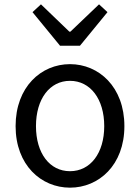

<svg xmlns="http://www.w3.org/2000/svg" viewBox="-20 -853 646 886"><path d="M303 13C436 13 554 -91 554 -271C554 -452 436 -557 303 -557C170 -557 52 -452 52 -271C52 -91 170 13 303 13ZM303 -63C209 -63 146 -146 146 -271C146 -396 209 -480 303 -480C397 -480 461 -396 461 -271C461 -146 397 -63 303 -63ZM257 -642H349L476 -797L437 -833L305 -707H300L169 -833L130 -797Z"/></svg>

Font: GenYoGothic2 TW R
Style: Regular
Weight: 400
Version: Version 2.100;PS 2.1;hotconv 16.6.51;makeotf.lib2.5.65220 DE